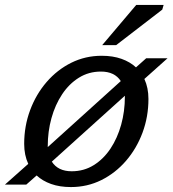

<svg xmlns="http://www.w3.org/2000/svg" viewBox="-45 -748 699 778"><path d="M367 -522Q412.5 -522 447.5 -509.5Q482.5 -497 506 -475L547.5 -512H634L540 -428Q556.5 -392.5 556.5 -347Q556.5 -275 532.5 -210.5Q508.5 -146 465.5 -96.2Q422.5 -46.5 365.5 -18.2Q308.5 10 242.5 10Q197 10 162 -2.5Q127 -15 103.5 -37L61.5 0H-25L69.5 -84Q53 -119.5 53 -165Q53 -237 77 -301.5Q101 -366 144 -415.8Q187 -465.5 244 -493.8Q301 -522 367 -522ZM148.5 -156Q148.5 -156 148.5 -155.5Q148.5 -155 148.5 -152L444.5 -419.5Q419.5 -458 364 -458Q314.5 -458 274.8 -433.2Q235 -408.5 206.8 -366Q178.5 -323.5 163.5 -269.2Q148.5 -215 148.5 -156ZM245.5 -54Q295 -54 334.8 -78.8Q374.5 -103.5 402.8 -146Q431 -188.5 446 -242.8Q461 -297 461 -356Q461 -356 461 -356.5Q461 -357 461 -360L165 -93Q190 -54 245.5 -54ZM369 -565 507 -728H618L612.5 -709L425.5 -565Z"/></svg>

Font: Newsreader 6pt
Style: Italic
Weight: 400
Italic angle: -17°
Designer: Hugues Gentile
Foundry: Production Type
Version: Version 1.003; ttfautohint (v1.8.3)